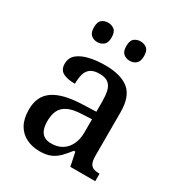

<svg xmlns="http://www.w3.org/2000/svg" viewBox="-178 -866 929 996"><g transform="rotate(30 286.5 -368.0)"><path d="M204 10Q160 10 124.5 -7.5Q89 -25 69 -60.5Q49 -96 49 -151Q49 -231 105 -269.5Q161 -308 276 -312L358 -315V-373Q358 -409 352.5 -436Q347 -463 329 -478.5Q311 -494 274 -494Q239 -494 220.5 -480Q202 -466 195.5 -441.5Q189 -417 189 -385Q141 -385 116 -399.5Q91 -414 91 -449Q91 -485 116.5 -506Q142 -527 184.5 -537Q227 -547 278 -547Q373 -547 420.5 -508Q468 -469 468 -375V-117Q468 -89 474 -73.5Q480 -58 494 -51.5Q508 -45 530 -45H533V0H384L367 -81H358Q337 -54 317 -33.5Q297 -13 271 -1.5Q245 10 204 10ZM236 -55Q274 -55 301 -71.5Q328 -88 343 -119Q358 -150 358 -191V-270L299 -267Q247 -265 217 -250.5Q187 -236 174.5 -210Q162 -184 162 -146Q162 -116 170 -95.5Q178 -75 194.5 -65Q211 -55 236 -55ZM375 -630Q353 -630 337.5 -643Q322 -656 322 -688Q322 -721 337.5 -733.5Q353 -746 375 -746Q397 -746 412.5 -733.5Q428 -721 428 -688Q428 -656 412.5 -643Q397 -630 375 -630ZM181 -630Q159 -630 143.5 -643Q128 -656 128 -688Q128 -721 143.5 -733.5Q159 -746 181 -746Q202 -746 218 -733.5Q234 -721 234 -688Q234 -656 218 -643Q202 -630 181 -630Z"/></g></svg>

Font: Noto Serif Thai Medium
Style: Regular
Weight: 500
Version: Version 2.001